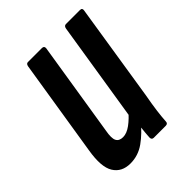

<svg xmlns="http://www.w3.org/2000/svg" viewBox="-151 -572 660 660"><g transform="rotate(-45 179.0 -242.0)"><path d="M99 6Q57 6 37.5 -25.5Q18 -57 30 -128L86 -479Q88 -490 96 -490H164Q175 -490 174 -479L119 -134Q113 -102 119.5 -89Q126 -76 145 -76Q163 -76 183.5 -91Q204 -106 224 -130L228 -74Q200 -39 168.5 -16.5Q137 6 99 6ZM218 0Q208 0 208 -11Q209 -30 212 -56Q215 -82 217 -99L212 -114L270 -479Q272 -490 281 -490H349Q360 -490 358 -479L302 -123Q295 -85 291.5 -57.5Q288 -30 287 -11Q287 0 276 0Z"/></g></svg>

Font: Sofia Sans Extra Condensed SemiBold
Style: Italic
Weight: 600
Italic angle: -9°
Designer: Botio Nikoltchev, Ani Petrova
Foundry: lettersoup
Version: Version 4.101